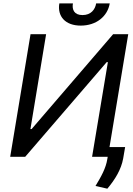

<svg xmlns="http://www.w3.org/2000/svg" viewBox="-20 -930 791 1139"><path d="M161.2 -727.3 40.5 0H129.6L612.9 -561.4H620L526.3 0H619L616.8 12.8C608.3 68.2 580.3 117.2 546.5 173.3L616.8 189.3C663.4 134.2 699.2 74.2 710.6 10.7L722.3 -57.5H629.6L740.8 -727.3H651.3L167.6 -164.4H160.5L253.6 -727.3ZM332 -909.8C319.2 -832.4 367.9 -778.1 458.8 -778.1C551.1 -778.1 617.9 -832.4 631 -909.8H550.4C544.4 -873.2 519.5 -840.6 469.5 -840.6C419.7 -840.6 406.2 -873.2 412.6 -909.8Z"/></svg>

Font: Margiela Sans Text
Style: Italic
Weight: 400
Italic angle: -9.39999°
Designer: Stefan Endress, Andreas Faust
Version: Version 1.100;FEAKit 1.0